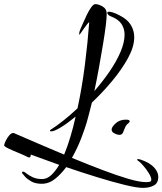

<svg xmlns="http://www.w3.org/2000/svg" viewBox="-143 -766 790 934"><path d="M553 148Q524 148 466 134Q408 120 333 97Q258 74 179 47Q154 81 124.5 104.5Q95 128 60 128Q29 128 9 116.5Q-11 105 -21.5 93Q-32 81 -34 78Q-36 76 -36 74Q-36 69 -30 69Q-25 69 -14 78Q-3 87 16 96Q35 105 62 105Q85 105 105.5 86.5Q126 68 145 36L7 -14Q6 -11 5.5 -5.5Q5 0 -1 0Q-4 0 -10 -3Q-28 -12 -55 -23Q-82 -34 -102.5 -44Q-123 -54 -123 -59Q-122 -67 -115 -81.5Q-108 -96 -98 -107.5Q-88 -119 -79 -119Q-77 -119 -76 -118.5Q-75 -118 -74 -118Q-14 -92 47.5 -65.5Q109 -39 169 -14Q201 -91 225 -199Q185 -166 153 -146.5Q121 -127 107 -127Q100 -127 100 -130Q100 -132 102 -134Q132 -153 166 -180Q200 -207 234 -239Q256 -340 270 -450.5Q284 -561 291 -658Q289 -658 281.5 -649Q274 -640 265.5 -627.5Q257 -615 250.5 -606Q244 -597 243 -597Q242 -597 242 -600Q242 -611 248 -624Q252 -633 260.5 -652.5Q269 -672 279.5 -694Q290 -716 301 -731Q312 -746 321 -746Q336 -746 356 -734.5Q376 -723 376 -700Q376 -690 375 -676.5Q374 -663 372 -645Q367 -604 358 -550Q349 -496 338.5 -437.5Q328 -379 316 -323Q357 -370 390.5 -419Q424 -468 443.5 -514Q463 -560 463 -597Q463 -626 448.5 -648.5Q434 -671 402 -684Q379 -692 379 -704Q379 -709 388 -709Q395 -709 407.5 -705Q420 -701 439 -691Q477 -672 493.5 -644.5Q510 -617 510 -585Q510 -539 480 -484Q450 -429 403 -372.5Q356 -316 304 -267Q297 -240 291 -215.5Q285 -191 279 -171Q271 -143 252.5 -94.5Q234 -46 207 2Q287 35 357 61.5Q427 88 481.5 104Q536 120 568 120Q579 120 586 118Q593 116 593 108Q593 96 581 76.5Q569 57 554.5 40.5Q540 24 534 20Q524 14 524 10Q524 8 529 8Q534 8 543 11Q586 26 606.5 48.5Q627 71 627 94Q627 125 605 136.5Q583 148 553 148ZM438 -110Q426 -110 409 -120Q400 -126 400 -136Q400 -148 419.5 -166Q439 -184 470 -184Q488 -184 488 -176Q488 -172 482 -167Q470 -158 465 -144.5Q460 -131 455 -120.5Q450 -110 438 -110Z"/></svg>

Font: Comforter
Style: Regular
Weight: 400
Designer: Robert E. Leuschke
Foundry: Robert E. Leuschke
Version: Version 1.013; ttfautohint (v1.8.3)